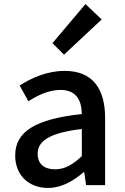

<svg xmlns="http://www.w3.org/2000/svg" viewBox="-20 -914 615 948"><path d="M217 14C283 14 342 -20 392 -63H396L405 0H499V-331C499 -478 436 -564 299 -564C211 -564 134 -528 77 -492L120 -414C167 -444 221 -470 279 -470C360 -470 383 -414 384 -351C155 -326 55 -265 55 -146C55 -49 122 14 217 14ZM252 -78C203 -78 166 -100 166 -155C166 -216 221 -258 384 -277V-143C339 -101 300 -78 252 -78ZM296 -644 482 -818 402 -894 239 -701Z"/></svg>

Font: ChiuKong Gothic CL Medium
Style: Regular
Weight: 500
Designer: Ryoko NISHIZUKA 西塚涼子 (kana, bopomofo & ideographs); Paul D. Hunt (Latin, Greek & Cyrillic); Sandoll Communications 산돌커뮤니
Foundry: Adobe
Version: Version 1.300